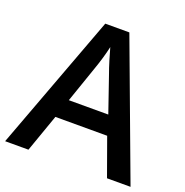

<svg xmlns="http://www.w3.org/2000/svg" viewBox="-128 -834 918 951"><g transform="rotate(20 330.5 -358.5)"><path d="M537.1 0 465.8 -198.2H192.9L123 0H0L267.1 -716.8H394L661.1 0ZM435.1 -298.8 368.2 -493.2Q360.8 -512.7 347.9 -554.7Q335 -596.7 330.1 -616.2Q316.9 -556.2 291.5 -484.9L227.1 -298.8Z"/></g></svg>

Font: f2_18033          
Style: Regular
Weight: 600
Foundry: Ascender Corporation
Version: Version 1.10